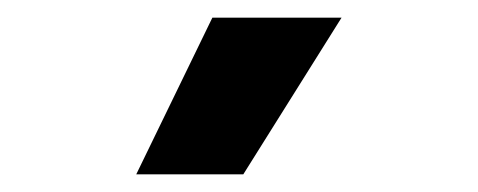

<svg xmlns="http://www.w3.org/2000/svg" viewBox="-20 -818 540 217"><path d="M255 -621H134L220 -798H366Z"/></svg>

Font: Hind Guntur
Style: Bold
Weight: 700
Designer: Manushi Parikh, Hitesh Malaviya
Foundry: Indian Type Foundry
Version: Version 1.002;PS 1.0;hotconv 1.0.86;makeotf.lib2.5.63406; tt